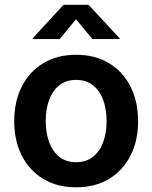

<svg xmlns="http://www.w3.org/2000/svg" viewBox="-20 -779 643 810"><path d="M301.3 11.2Q221.7 11.2 163.1 -23.9Q104.5 -59.1 72.3 -121.8Q40 -184.6 40 -267.6Q40 -351.6 72.3 -414.6Q104.5 -477.5 163.1 -512.7Q221.7 -547.9 301.3 -547.9Q380.9 -547.9 439.5 -512.7Q498 -477.5 530.3 -414.6Q562.5 -351.6 562.5 -267.6Q562.5 -184.6 530.3 -121.8Q498 -59.1 439.5 -23.9Q380.9 11.2 301.3 11.2ZM301.3 -94.7Q343.3 -94.7 372.1 -117.4Q400.9 -140.1 415.3 -179.4Q429.7 -218.8 429.7 -268.1Q429.7 -317.9 415.3 -357.2Q400.9 -396.5 372.1 -419.2Q343.3 -441.9 301.3 -441.9Q258.8 -441.9 230.2 -419.2Q201.7 -396.5 187.3 -357.4Q172.9 -318.4 172.9 -268.1Q172.9 -218.8 187.3 -179.4Q201.7 -140.1 230.2 -117.4Q258.8 -94.7 301.3 -94.7ZM231.9 -614.3H117.7V-617.2L248 -758.8H353.5L484.9 -617.2V-614.3H369.6L300.8 -697.8Z"/></svg>

Font: V-Inter
Style: SemiBold-600
Weight: 600
Designer: Rasmus Andersson
Foundry: rsms
Version: Version 4.000;git-4146feb